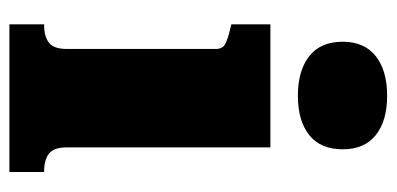

<svg xmlns="http://www.w3.org/2000/svg" viewBox="-232 -590 823 398"><g transform="rotate(90 179.0 -391.5)"><path d="M179 -598Q127 -598 97 -621.5Q67 -645 67 -691Q67 -736 97 -759.5Q127 -783 179 -783Q231 -783 260.5 -759.5Q290 -736 290 -691Q290 -645 260.5 -621.5Q231 -598 179 -598ZM286 -541V-119Q286 -92 299 -82Q312 -72 335 -72H337V0H31V-72H33Q56 -72 69 -82Q82 -92 82 -119V-428Q82 -442 71.5 -447.5Q61 -453 39 -458L31 -460V-541Z"/></g></svg>

Font: Roboto Serif ExtraBold
Style: Regular
Weight: 800
Designer: Greg Gazdowicz
Foundry: Commercial Type
Version: Version 1.008